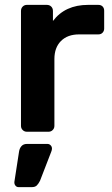

<svg xmlns="http://www.w3.org/2000/svg" viewBox="-20 -540 459 787"><path d="M90 0Q80 0 73 -7Q66 -14 66 -24V-495Q66 -506 73 -513Q80 -520 90 -520H172Q183 -520 190 -513Q197 -506 197 -495V-454Q247 -520 341 -520H383Q394 -520 400.5 -513.5Q407 -507 407 -496V-423Q407 -413 400.5 -406Q394 -399 383 -399H304Q257 -399 230 -372Q203 -345 203 -298V-24Q203 -14 196 -7Q189 0 179 0ZM56 227Q48 227 43 220.5Q38 214 39 205L58 82Q60 68 68 59Q76 50 90 50H175Q182 50 187.5 55.5Q193 61 193 69Q193 75 190 82L144 201Q138 213 131 220Q124 227 111 227Z"/></svg>

Font: Rubik AZ
Style: Regular
Weight: 500
Designer: Hubert and Fischer
Foundry: Hubert & Fischer
Version: Version 2.000